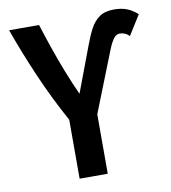

<svg xmlns="http://www.w3.org/2000/svg" viewBox="-80 -772 746 840"><g transform="rotate(-10 293.0 -351.5)"><path d="M206 0V-262Q147 -369 99.5 -479Q52 -589 15 -693H148Q163 -645 182.5 -588Q202 -531 224.5 -473.5Q247 -416 270 -366L346 -568Q361 -609 377 -639Q393 -669 417.5 -686Q442 -703 482 -703Q514 -703 538 -694Q562 -685 586 -664L531 -576Q522 -586 511 -590.5Q500 -595 489 -595Q474 -595 462.5 -580.5Q451 -566 439 -537L331 -264V0Z"/></g></svg>

Font: Ubuntu Sans Mono SemiBold
Style: Regular
Weight: 600
Monospace: yes
Designer: Dalton Maag Ltd
Foundry: Dalton Maag Ltd
Version: Version 1.006